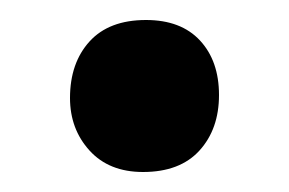

<svg xmlns="http://www.w3.org/2000/svg" viewBox="-20 -413 289 192"><path d="M126 -393Q161 -393 180 -372.5Q199 -352 199 -318Q199 -284 179.5 -262.5Q160 -241 123 -241Q89 -241 69.5 -262.5Q50 -284 50 -315Q50 -350 69.5 -371.5Q89 -393 126 -393Z"/></svg>

Font: Amaranth
Style: Regular
Weight: 400
Designer: Gesine Todt
Foundry: Gesine Todt
Version: Version 1.000